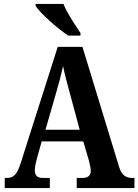

<svg xmlns="http://www.w3.org/2000/svg" viewBox="-20 -951 700 971"><path d="M325 -771H387V-784C362 -822 318 -886 301 -931H160V-921C182 -886 270 -807 325 -771ZM4 0H232V-51H198C167 -51 156 -65 156 -90C156 -108 163 -135 167 -151L191 -236H401L430 -138C433 -124 439 -102 439 -87C439 -61 422 -51 397 -51H368V0H660V-51H650C616 -51 595 -65 582 -108L397 -714H272L84 -124C65 -64 45 -51 14 -51H4ZM210 -295 266 -489C279 -533 290 -576 299 -617C307 -575 319 -532 332 -484L383 -295Z"/></svg>

Font: Noto Serif Sinhala Condensed
Style: Bold
Weight: 700
Width: 3
Designer: Jelle Bosma - Monotype Design Team
Foundry: Monotype Imaging Inc.
Version: Version 2.007